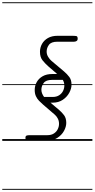

<svg xmlns="http://www.w3.org/2000/svg" viewBox="-25 -1246 837 1698"><path d="M237 0Q221.5 0 210.8 -4.8Q200 -9.5 200 -26.5Q200 -43 210 -46.8Q220 -50.5 237 -50.5H393.5Q429 -50.5 452 -65.8Q475 -81 486 -104Q497 -127 497 -151Q497 -177.5 485.8 -198.2Q474.5 -219 460 -231.5L356.5 -320.5Q337.5 -337 320.2 -354.8Q303 -372.5 292.5 -395.5Q282 -418.5 282 -450Q282 -488 299.8 -520Q317.5 -552 352.2 -571.8Q387 -591.5 437.5 -591.5H480.5Q461 -608.5 442 -625Q423 -641.5 403.5 -658Q374 -684 351.2 -712.5Q328.5 -741 328.5 -787.5Q328.5 -825.5 346.5 -857.8Q364.5 -890 399.2 -909.8Q434 -929.5 485 -929.5H606Q637 -929.5 649.5 -927.2Q662 -925 662 -903.5Q662 -889.5 652 -883.2Q642 -877 629 -877H481Q428 -877 407.8 -849.5Q387.5 -822 387.5 -789.5Q387.5 -765 400.8 -743.2Q414 -721.5 431 -707L541 -614.5Q569.5 -590 588.5 -564.5Q607.5 -539 607.5 -497Q607.5 -463 587.8 -426Q568 -389 530.5 -363.5Q493 -338 440 -338H421.5Q440 -322.5 458 -307Q476 -291.5 494.5 -276.5Q522.5 -252.5 541.8 -226.8Q561 -201 561 -159Q561 -125 540.8 -88Q520.5 -51 480.2 -25.5Q440 0 379.5 0ZM365 -388.5H440Q475.5 -388.5 498.5 -403.8Q521.5 -419 532.8 -442.2Q544 -465.5 544 -489Q544 -503.5 540.5 -516Q537 -528.5 530.5 -539.5H434.5Q381.5 -539.5 361.2 -512Q341 -484.5 341 -452Q341 -435 347.8 -418.5Q354.5 -402 365 -388.5ZM237 0Q221.5 0 210.8 -4.8Q200 -9.5 200 -26.5Q200 -43 210 -46.8Q220 -50.5 237 -50.5H393.5Q429 -50.5 452 -65.8Q475 -81 486 -104Q497 -127 497 -151Q497 -177.5 485.8 -198.2Q474.5 -219 460 -231.5L356.5 -320.5Q337.5 -337 320.2 -354.8Q303 -372.5 292.5 -395.5Q282 -418.5 282 -450Q282 -488 299.8 -520Q317.5 -552 352.2 -571.8Q387 -591.5 437.5 -591.5H480.5Q461 -608.5 442 -625Q423 -641.5 403.5 -658Q374 -684 351.2 -712.5Q328.5 -741 328.5 -787.5Q328.5 -825.5 346.5 -857.8Q364.5 -890 399.2 -909.8Q434 -929.5 485 -929.5H606Q637 -929.5 649.5 -927.2Q662 -925 662 -903.5Q662 -889.5 652 -883.2Q642 -877 629 -877H481Q428 -877 407.8 -849.5Q387.5 -822 387.5 -789.5Q387.5 -765 400.8 -743.2Q414 -721.5 431 -707L541 -614.5Q569.5 -590 588.5 -564.5Q607.5 -539 607.5 -497Q607.5 -463 587.8 -426Q568 -389 530.5 -363.5Q493 -338 440 -338H421.5Q440 -322.5 458 -307Q476 -291.5 494.5 -276.5Q522.5 -252.5 541.8 -226.8Q561 -201 561 -159Q561 -125 540.8 -88Q520.5 -51 480.2 -25.5Q440 0 379.5 0ZM365 -388.5H440Q475.5 -388.5 498.5 -403.8Q521.5 -419 532.8 -442.2Q544 -465.5 544 -489Q544 -503.5 540.5 -516Q537 -528.5 530.5 -539.5H434.5Q381.5 -539.5 361.2 -512Q341 -484.5 341 -452Q341 -435 347.8 -418.5Q354.5 -402 365 -388.5ZM-5 424.5H792V432.5H-5ZM-5 -16H792V0H-5ZM-5 -501.5H792V-493.5H-5ZM-5 -1226H792V-1218H-5Z"/></svg>

Font: Edu AU VIC WA NT Guides
Style: Regular
Weight: 400
Designer: Tina and Corey Anderson, Eben Sorkin, Mirko Velimirovic
Foundry: Google for Education
Version: Version 1.001